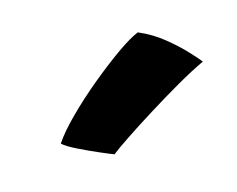

<svg xmlns="http://www.w3.org/2000/svg" viewBox="-48 -828 412 334"><g transform="rotate(-20 158.0 -661.0)"><path d="M227.5 -753.5Q251 -741 269.5 -723Q288 -705 300.2 -689.2Q312.5 -673.5 316.5 -667Q293 -658.5 263 -644.5Q233 -630.5 203 -615.2Q173 -600 149.8 -587.2Q126.5 -574.5 117 -568Q111.5 -570.5 94.2 -579.8Q77 -589 59.2 -599.8Q41.5 -610.5 35.5 -617.5Q49 -634.5 74.8 -656Q100.5 -677.5 130.2 -698Q160 -718.5 186.2 -733.8Q212.5 -749 227.5 -753.5Z"/></g></svg>

Font: Grandstander
Style: Bold
Weight: 700
Designer: Tyler Finck
Foundry: Etcetera Type Co
Version: Version 1.200; ttfautohint (v1.8.3)